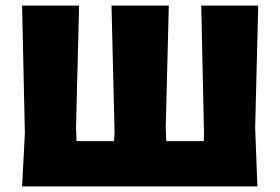

<svg xmlns="http://www.w3.org/2000/svg" viewBox="-20 -667 1002 687"><path d="M59 0 69 -190 59 -647H263L252 -210L254 -162H388L390 -190L379 -647H584L573 -210L575 -162H709L710 -190L700 -647H904L893 -210L901 0Z"/></svg>

Font: Alegreya Sans SC Black
Style: Regular
Weight: 900
Designer: Juan Pablo del Peral
Foundry: Huerta Tipografica
Version: Version 2.007